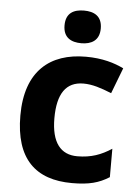

<svg xmlns="http://www.w3.org/2000/svg" viewBox="-54 -869 622 855"><g transform="rotate(5 257.0 -441.0)"><path d="M287 -826C242 -826 206 -809 206 -753C206 -698 242 -680 287 -680C331 -680 368 -698 368 -753C368 -809 331 -826 287 -826ZM300 -56C376 -56 420 -68 466 -97V-224C420 -194 375 -177 313 -177C239 -177 197 -228 197 -337C197 -447 235 -502 313 -502C353 -502 392 -489 439 -470L483 -585C442 -605 388 -622 313 -622C154 -622 45 -536 45 -336C45 -142 137 -56 300 -56Z"/></g></svg>

Font: Noto Sans Malayalam UI
Style: Bold
Weight: 700
Designer: Jelle Bosma - Monotype Design Team
Foundry: Monotype Imaging Inc.
Version: Version 2.104